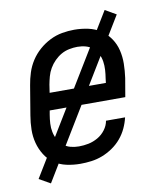

<svg xmlns="http://www.w3.org/2000/svg" viewBox="-76 -647 652 773"><g transform="rotate(-10 250.0 -260.0)"><path d="M201 8Q172 8 144.5 2Q117 -4 95 -19Q73 -34 58.5 -57Q44 -80 37 -106.5Q30 -133 30.5 -161.5Q31 -190 36 -219L56 -339Q60 -364 68 -389Q76 -414 90.5 -436.5Q105 -459 125.5 -477Q146 -495 170 -507Q194 -519 219.5 -523.5Q245 -528 269 -528Q298 -528 326 -522Q354 -516 376.5 -501Q399 -486 414.5 -463.5Q430 -441 436.5 -414Q443 -387 442.5 -358.5Q442 -330 438 -301L425 -225H116L113 -208Q110 -190 109 -172.5Q108 -155 111.5 -138Q115 -121 123 -106.5Q131 -92 143.5 -81.5Q156 -71 172.5 -66.5Q189 -62 207 -62Q227 -62 246.5 -66Q266 -70 284.5 -80.5Q303 -91 316 -108.5Q329 -126 332 -145H410Q405 -123 395 -101.5Q385 -80 369.5 -61.5Q354 -43 333.5 -29Q313 -15 291 -6.5Q269 2 246 5Q223 8 201 8ZM358 -295 360 -312Q363 -330 364 -347.5Q365 -365 362.5 -381.5Q360 -398 352.5 -413Q345 -428 332.5 -438.5Q320 -449 304 -453.5Q288 -458 270 -458Q254 -458 236.5 -454.5Q219 -451 204 -442.5Q189 -434 176 -421Q163 -408 154 -392.5Q145 -377 140.5 -360.5Q136 -344 133 -328L128 -295ZM70 65 24 39 404 -585 449 -559Z"/></g></svg>

Font: Iosevka Term Curly Oblique
Style: Regular
Weight: 400
Italic angle: -9°
Designer: Belleve Invis
Foundry: Belleve Invis
Version: Version 32.3.0